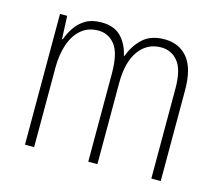

<svg xmlns="http://www.w3.org/2000/svg" viewBox="-82 -645 862 750"><g transform="rotate(15 348.5 -269.5)"><path d="M497 -539Q556 -539 590.5 -497.5Q625 -456 625 -367V0H587V-364Q587 -440 560.5 -472.5Q534 -505 492 -505Q436 -505 402.5 -459Q369 -413 369 -328V0H332V-355Q332 -439 305.5 -472Q279 -505 238 -505Q197 -505 169 -481Q141 -457 127 -415.5Q113 -374 113 -323V0H76V-529H105L109 -436H112Q121 -461 136.5 -484.5Q152 -508 177.5 -523.5Q203 -539 242 -539Q294 -539 322 -509.5Q350 -480 359 -436H362Q379 -482 411 -510.5Q443 -539 497 -539Z"/></g></svg>

Font: Noto Sans Khmer Condensed ExtraLight
Style: Regular
Weight: 200
Width: 3
Designer: Danh Hong and the Monotype Design Team
Foundry: Monotype Imaging Inc.
Version: Version 2.004; ttfautohint (v1.8.4.7-5d5b)